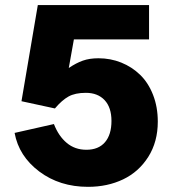

<svg xmlns="http://www.w3.org/2000/svg" viewBox="-20 -723 670 751"><path d="M365.2 -495.1Q412.1 -495.1 454.1 -478.3Q496.1 -461.4 528.1 -430.4Q560.1 -399.4 578.6 -352.1Q597.2 -304.7 597.2 -247.1Q597.2 -168.5 560.1 -109.6Q522.9 -50.8 461.7 -21.5Q400.4 7.8 324.2 7.8Q213.4 7.8 133.5 -52.2Q53.7 -112.3 37.1 -203.1L190.9 -237.8Q209 -190.9 241 -164.1Q272.9 -137.2 317.9 -137.2Q365.2 -137.2 390.6 -166.7Q416 -196.3 416 -250Q416 -302.7 389.2 -331.3Q362.3 -359.9 315.9 -359.9Q273.9 -359.9 248 -345.5Q222.2 -331.1 194.8 -298.8L64 -327.1L127.9 -703.1H563V-568.8H269L249 -457Q277.8 -476.6 304 -485.8Q330.1 -495.1 365.2 -495.1Z"/></svg>

Font: LT Superior Black
Style: Regular
Weight: 900
Designer: Daniel Lyons
Foundry: LyonsType
Version: Version 2.005